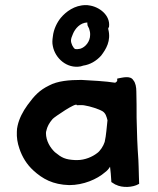

<svg xmlns="http://www.w3.org/2000/svg" viewBox="-20 -725 617 752"><path d="M110 -58C147 -24 187 -2 251 0C307 0 360 -23 391 -50C398 -55 405 -62 411 -72C413 -53 415 -39 416 -15V-12L432 -2H433C459 12 501 9 523 -4L525 -5L524 -35C524 -48 523 -61 523 -72L522 -98C518 -152 516 -208 515 -264C515 -304 515 -331 514 -367C514 -383 511 -401 502 -411C491 -430 460 -421 443 -418L439 -417V-408C437 -405 435 -403 431 -401C395 -407 335 -410 299 -412C251 -412 205 -408 172 -390C135 -372 115 -351 88 -314C69 -288 55 -260 49 -233C47 -225 46 -217 46 -209C45 -187 48 -166 56 -143C67 -110 85 -81 110 -58ZM360 -125C342 -111 313 -98 282 -98H275C235 -100 222 -107 195 -129C177 -146 160 -173 160 -204C160 -208 161 -212 162 -214V-215C165 -228 172 -243 186 -259C192 -266 281 -327 281 -313C293 -313 305 -314 312 -312C332 -309 367 -298 382 -289C394 -281 397 -269 401 -254C398 -229 396 -194 390 -169C385 -153 372 -133 360 -125ZM187 -544C196 -497 242 -455 296 -465C300 -466 302 -467 306 -468C333 -472 357 -486 376 -507C395 -532 416 -565 404 -611C404 -612 404 -615 404 -615C404 -615 404 -615 406 -618L407 -619V-620C413 -665 369 -699 328 -704C324 -705 320 -705 316 -705C272 -705 238 -679 218 -655C204 -638 190 -611 187 -582C185 -568 184 -557 187 -544ZM274 -533C266 -538 258 -555 258 -566C258 -573 261 -582 266 -593C274 -612 293 -636 322 -637C322 -633 322 -629 323 -626V-625L329 -613C331 -606 333 -599 333 -593V-588C333 -563 315 -540 294 -534C285 -532 278 -532 274 -533Z"/></svg>

Font: Hussar Pisanka
Style: Sbd
Weight: 600
Designer: Robert Jablonski
Foundry: Cannot Into Space Fonts
Version: Version 1.070